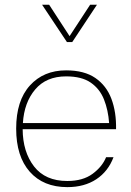

<svg xmlns="http://www.w3.org/2000/svg" viewBox="-20 -785 552 811"><path d="M75.7 -239.3H470.2Q471.7 -311 450.7 -367.2Q429.7 -423.3 382.8 -455.6Q335.9 -487.8 259.3 -487.8Q164.1 -487.8 106.2 -423.8Q48.3 -359.9 48.3 -241.7Q48.3 -124.5 105.7 -59.6Q163.1 5.4 264.2 5.4Q336.4 5.4 386.7 -27.8Q437 -61 459.5 -121.1H428.2Q412.1 -81.1 371.1 -50.8Q330.1 -20.5 264.2 -20.5Q171.4 -20.5 123.8 -82Q76.2 -143.6 75.7 -239.3ZM76.7 -265.1Q82 -352.1 128.7 -407.2Q175.3 -462.4 259.3 -462.4Q325.2 -462.4 363.3 -436Q401.4 -409.7 419.2 -365Q437 -320.3 440.9 -265.1ZM157.7 -765.1 262.7 -607.4H285.2L389.6 -765.1H360.8L273.9 -632.3L187.5 -765.1Z"/></svg>

Font: Estedad-FD VF
Style: Regular
Weight: 100
Designer: Amin Abedi
Version: Version 7.3